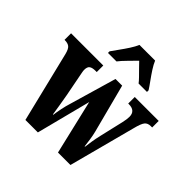

<svg xmlns="http://www.w3.org/2000/svg" viewBox="-199 -933 1100 1100"><g transform="rotate(45 351.0 -383.0)"><path d="M57 -430Q49 -462 36 -472.5Q23 -483 -1 -483H-4V-536H257V-483H247Q222 -483 209.5 -474.5Q197 -466 197 -441Q197 -433 199.5 -420.5Q202 -408 204 -397L229 -268Q235 -232 241.5 -194.5Q248 -157 251 -134H254Q257 -158 263.5 -189.5Q270 -221 278 -246L361 -531H415L492 -236Q498 -213 502.5 -182.5Q507 -152 509 -133H512Q515 -157 519 -182.5Q523 -208 530 -238L564 -384Q571 -414 571 -434Q571 -483 517 -483H512V-536H706V-483H695Q671 -483 658.5 -468Q646 -453 634 -405L527 0H426L348 -331L263 0H162ZM225 -619Q238 -638 257 -664Q276 -690 293.5 -717Q311 -744 320 -766H447Q456 -744 473.5 -717Q491 -690 510 -664Q529 -638 541 -619V-606H473Q466 -616 449 -633.5Q432 -651 413.5 -669.5Q395 -688 383 -701Q363 -680 336 -653Q309 -626 294 -606H225Z"/></g></svg>

Font: Noto Serif Ethiopic ExtraCondensed ExtraBold
Style: Regular
Weight: 800
Width: 2
Designer: Monotype Design Team
Foundry: Monotype Imaging Inc.
Version: Version 2.102; ttfautohint (v1.8.4.7-5d5b)